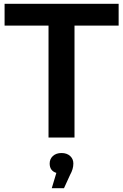

<svg xmlns="http://www.w3.org/2000/svg" viewBox="-20 -720 645 1005"><path d="M234 0V-586H4V-700H601V-586H370V0ZM240 136Q240 112 257 96.5Q274 81 302 81Q330 81 347 96.5Q364 112 364 136Q364 165 347 195L315 265H251L275 185Q240 174 240 136Z"/></svg>

Font: Belfius21
Style: Bold
Weight: 700
Designer: Montserrat's base design by Julieta Ulanovsky, modified by Coast SPRL for Belfius Bank NV.
Foundry: Montserrat's base design by Julieta Ulanovsky, modified by Coast SPRL for Belfius Bank NV.
Version: Version 2.000;FEAKit 1.0